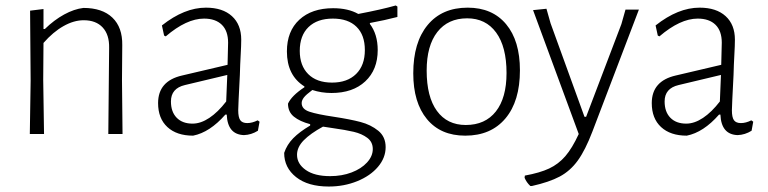

<svg xmlns="http://www.w3.org/2000/svg" viewBox="-20 -490 2807 702"><path d="M379 -315Q380 -363 355.5 -389.5Q331 -416 286 -416Q250 -416 212 -394.5Q174 -373 139 -333L138 -198L141 0H89L92 -195L90 -451L139 -457V-384H144Q178 -417 214.5 -437Q251 -457 285 -461Q354 -461 391 -425.5Q428 -390 427 -325L426 -197L428 0H376Z M862 -345Q862 -324 860 -289.5Q858 -255 857 -216Q851 -102 851 -87Q851 -61 858.5 -50.5Q866 -40 884 -40Q902 -40 922 -50L929 -45L923 -12Q899 3 872 4Q812 2 809 -71H804Q747 -6 686 6Q626 6 592 -25.5Q558 -57 558 -113Q558 -194 646 -214L812 -253L814 -334Q814 -377 791 -399.5Q768 -422 726 -422Q662 -422 586 -357L580 -360L572 -397Q654 -462 733 -462Q794 -462 828 -431Q862 -400 862 -345ZM656 -179Q605 -167 605 -119Q605 -81 626 -59.5Q647 -38 684 -38Q714 -38 745.5 -59Q777 -80 807 -119L811 -216Z M1333 -406 1332 -403Q1361 -365 1361 -307Q1361 -235 1315.5 -192.5Q1270 -150 1192 -150Q1155 -150 1122 -161Q1099 -144 1091 -133.5Q1083 -123 1083 -113Q1083 -91 1111.5 -81.5Q1140 -72 1201 -63Q1260 -54 1298 -44Q1336 -34 1363 -12Q1390 10 1390 48Q1390 87 1362 120Q1334 153 1286 172.5Q1238 192 1182 192Q1106 192 1062.5 157.5Q1019 123 1019 69Q1029 39 1052 15.5Q1075 -8 1114 -31V-36Q1076 -46 1054.5 -63.5Q1033 -81 1033 -111Q1046 -140 1093 -171V-174Q1029 -214 1029 -302Q1029 -376 1074.5 -418Q1120 -460 1198 -460Q1253 -460 1290 -439Q1374 -455 1427 -470L1433 -466V-428Q1387 -416 1333 -406ZM1314 -307Q1314 -362 1283.5 -392Q1253 -422 1197 -422Q1140 -422 1108 -391Q1076 -360 1076 -304Q1076 -250 1107 -219Q1138 -188 1194 -188Q1250 -188 1282 -219.5Q1314 -251 1314 -307ZM1194 -22 1161 -27Q1115 -2 1090.5 23Q1066 48 1066 76Q1066 109 1098 131.5Q1130 154 1187 154Q1230 154 1265.5 140.5Q1301 127 1322 104Q1343 81 1343 55Q1343 29 1323 14Q1303 -1 1273.5 -8Q1244 -15 1194 -22Z M1881 -233Q1881 -120 1828 -57Q1775 6 1681 6Q1591 6 1541 -54.5Q1491 -115 1491 -222Q1491 -335 1543.5 -398.5Q1596 -462 1690 -462Q1780 -462 1830.5 -401.5Q1881 -341 1881 -233ZM1540 -232Q1540 -136 1577.5 -84.5Q1615 -33 1683 -33Q1754 -33 1793 -82.5Q1832 -132 1832 -223Q1832 -319 1794 -371Q1756 -423 1688 -423Q1618 -423 1579 -373Q1540 -323 1540 -232Z M1993 -405 2117 -63H2123L2252 -402L2267 -455H2316L2146 -9Q2120 59 2092.5 97Q2065 135 2026.5 155.5Q1988 176 1925 190H1919Q1905 177 1898 160L1899 152Q1954 142 1988 126Q2022 110 2047 81Q2072 52 2096 0L1929 -453L1978 -458Z M2667 -345Q2667 -324 2665 -289.5Q2663 -255 2662 -216Q2656 -102 2656 -87Q2656 -61 2663.5 -50.5Q2671 -40 2689 -40Q2707 -40 2727 -50L2734 -45L2728 -12Q2704 3 2677 4Q2617 2 2614 -71H2609Q2552 -6 2491 6Q2431 6 2397 -25.5Q2363 -57 2363 -113Q2363 -194 2451 -214L2617 -253L2619 -334Q2619 -377 2596 -399.5Q2573 -422 2531 -422Q2467 -422 2391 -357L2385 -360L2377 -397Q2459 -462 2538 -462Q2599 -462 2633 -431Q2667 -400 2667 -345ZM2461 -179Q2410 -167 2410 -119Q2410 -81 2431 -59.5Q2452 -38 2489 -38Q2519 -38 2550.5 -59Q2582 -80 2612 -119L2616 -216Z"/></svg>

Font: Luna Sans Light
Style: Regular
Weight: 300
Designer: Juan Pablo del Peral
Foundry: Huerta Tipografica
Version: Version 2.001; ttfautohint (v1.5)